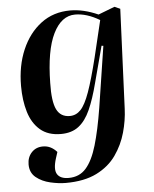

<svg xmlns="http://www.w3.org/2000/svg" viewBox="-54 -575 684 851"><g transform="rotate(-5 288.5 -150.0)"><path d="M423 -361 415 -362 372 -200Q354 -130 333 -83Q312 -36 281 -12Q250 12 202 12Q145 12 110 -18Q75 -48 59.5 -99.5Q44 -151 44 -215Q44 -305 74.5 -376Q105 -447 160 -488.5Q215 -530 290 -530Q349 -530 414 -501L487 -529L512 -518L493 -75Q491 -23 476 30.5Q461 84 429 129.5Q397 175 342 202.5Q287 230 204 230Q173 230 136 221.5Q99 213 73 192Q47 171 47 134Q47 102 66.5 81Q86 60 117 60Q136 60 151.5 68Q167 76 179 90L170 118Q155 166 168.5 187.5Q182 209 219 209Q267 209 296.5 175.5Q326 142 345.5 76Q365 10 381 -89ZM248 -64Q276 -64 296.5 -85.5Q317 -107 336.5 -161.5Q356 -216 380 -313L419 -476Q362 -510 310 -510Q249 -510 212.5 -436Q176 -362 174 -217Q172 -135 189.5 -99.5Q207 -64 248 -64Z"/></g></svg>

Font: Literata 72pt SemiBold
Style: Italic
Weight: 600
Italic angle: -2°
Designer: Latin by Veronika Burian and Jose Scaglione. Greek by Irene Vlachou. Cyrillic by Vera Evstafieva
Foundry: TypeTogether
Version: Version 3.002